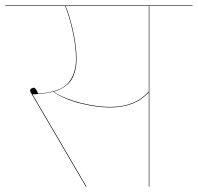

<svg xmlns="http://www.w3.org/2000/svg" viewBox="-30 -700 742 720"><path d="M692 -678H530V0H528V-354Q477 -297 383 -297Q333 -297 272.5 -312Q212 -327 169 -356Q139 -348 92 -346L294 -1L292 0L90 -345Q83 -356 83 -361Q83 -365 87.5 -368Q92 -371 96 -371Q105 -371 113 -349Q194 -354 224.5 -387.5Q255 -421 255 -481Q255 -523 243 -579.5Q231 -636 214 -678H-10V-680H692ZM528 -678H216Q233 -636 245 -579.5Q257 -523 257 -481Q257 -433 238.5 -402Q220 -371 171 -356Q213 -329 273.5 -314Q334 -299 383 -299Q477 -299 528 -357Z"/></svg>

Font: FiraGO Two
Style: Regular
Weight: 100
Designer: bBox Type
Foundry: bBox Type GmbH
Version: Version 1.001